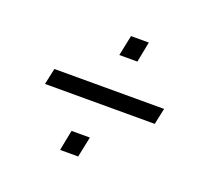

<svg xmlns="http://www.w3.org/2000/svg" viewBox="-88 -593 737 679"><g transform="rotate(20 280.5 -253.0)"><path d="M69 -222 82 -283H495L482 -222ZM199 -21 214 -98H283L267 -21ZM281 -408 297 -485H364L349 -408Z"/></g></svg>

Font: Saira SemiExpanded
Style: Italic
Weight: 400
Width: 6
Italic angle: -12°
Designer: Hector Gatti with collaboration of the Omnibus-Type team
Foundry: Omnibus-Type
Version: Version 1.101